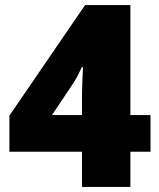

<svg xmlns="http://www.w3.org/2000/svg" viewBox="-20 -734 626 754"><path d="M571 -138H492V0H302V-138H17V-280L314 -714H492V-282H571ZM302 -282V-365Q302 -380 303 -404.5Q304 -429 305 -449Q306 -469 306 -470H301Q291 -448 283.5 -434Q276 -420 263 -400L184 -282Z"/></svg>

Font: Noto Sans Arabic Blk
Style: Regular
Weight: 900
Designer: Monotype Design Team, Nadine Chahine, Nizar Qandah and Khaled Hosny
Foundry: Monotype Imaging Inc.
Version: Version 2.012; ttfautohint (v1.8.4.7-5d5b)